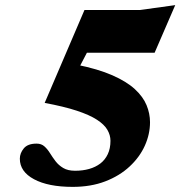

<svg xmlns="http://www.w3.org/2000/svg" viewBox="-20 -715 711 750"><path d="M247 -509 372.5 -610.5 267.5 -409.5 278.5 -462.5Q363 -445.5 418.8 -421Q474.5 -396.5 506.8 -366.8Q539 -337 552.5 -304.2Q566 -271.5 566 -237.5Q566 -191 545.8 -146Q525.5 -101 486.2 -64.5Q447 -28 391 -6.5Q335 15 264 15Q168.5 15 113 -14.8Q57.5 -44.5 57.5 -95Q57.5 -116.5 72.8 -135.2Q88 -154 123 -154Q141.5 -154 153.5 -143.2Q165.5 -132.5 175.2 -116.8Q185 -101 197 -85.2Q209 -69.5 227 -58.8Q245 -48 273.5 -48Q303 -48 328 -55Q353 -62 371.8 -76.2Q390.5 -90.5 401 -112.8Q411.5 -135 411.5 -165Q411.5 -187 399.5 -207.8Q387.5 -228.5 358.8 -247.2Q330 -266 280 -282.5Q230 -299 154.5 -313L310 -676H527L664.5 -695L584 -509Z"/></svg>

Font: Newsreader 16pt 16pt ExtraBold
Style: Italic
Weight: 800
Italic angle: -17°
Version: Version 1.003